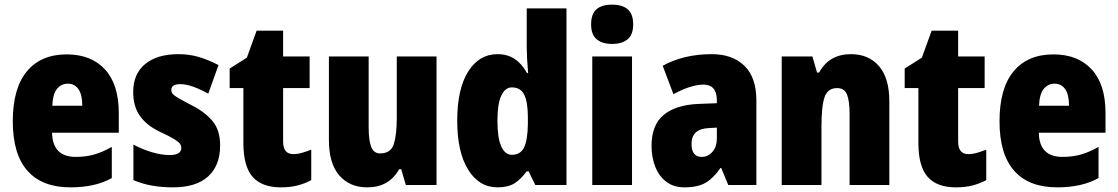

<svg xmlns="http://www.w3.org/2000/svg" viewBox="-20 -796 4808 826"><path d="M267 -562Q372 -562 431.5 -497.5Q491 -433 491 -310V-225H204Q206 -121 306 -121Q349 -121 384.5 -131Q420 -141 461 -164V-30Q390 10 283 10Q161 10 98 -61.5Q35 -133 35 -274Q35 -416 95.5 -489Q156 -562 267 -562ZM272 -436Q244 -436 225.5 -414Q207 -392 205 -341H334Q334 -389 317.5 -412.5Q301 -436 272 -436Z M927 -170Q927 -84 875.5 -37Q824 10 724 10Q678 10 636.5 3Q595 -4 554 -21V-174Q591 -154 632.5 -141.5Q674 -129 710 -129Q760 -129 760 -160Q760 -170 753.5 -178.5Q747 -187 727 -199Q707 -211 666 -230Q610 -257 581.5 -298Q553 -339 553 -400Q553 -478 604.5 -520.5Q656 -563 748 -563Q794 -563 835 -551Q876 -539 920 -516L876 -393Q846 -410 814 -422Q782 -434 755 -434Q717 -434 717 -409Q717 -399 723 -392Q729 -385 747.5 -374Q766 -363 805 -343Q862 -314 894.5 -275Q927 -236 927 -170Z M1242 -133Q1260 -133 1279 -138.5Q1298 -144 1319 -152V-21Q1291 -6 1259.5 2Q1228 10 1188 10Q1107 10 1067 -35Q1027 -80 1027 -182V-417H968V-501L1042 -548L1084 -664H1198V-553H1312V-417H1198V-187Q1198 -133 1242 -133Z M1858 -553V0H1726L1706 -68H1697Q1654 10 1560 10Q1484 10 1439.5 -41.5Q1395 -93 1395 -193V-553H1566V-248Q1566 -192 1577 -164Q1588 -136 1615 -136Q1662 -136 1674.5 -177Q1687 -218 1687 -289V-553Z M2121 10Q2041 10 1994 -66Q1947 -142 1947 -277Q1947 -413 1994 -488Q2041 -563 2120 -563Q2163 -563 2194 -542.5Q2225 -522 2247 -482H2252Q2249 -515 2247.5 -544.5Q2246 -574 2246 -595V-760H2417V0H2283L2254 -59H2246Q2221 -25 2193.5 -7.5Q2166 10 2121 10ZM2182 -130Q2219 -130 2234.5 -161.5Q2250 -193 2251 -263V-290Q2251 -356 2235.5 -388Q2220 -420 2182 -420Q2153 -420 2136.5 -384.5Q2120 -349 2120 -278Q2120 -202 2136.5 -166Q2153 -130 2182 -130Z M2613 -776Q2657 -776 2680.5 -756Q2704 -736 2704 -691Q2704 -647 2680 -627Q2656 -607 2613 -607Q2571 -607 2547 -627Q2523 -647 2523 -691Q2523 -736 2546 -756Q2569 -776 2613 -776ZM2699 -553V0H2528V-553Z M3042 -563Q3131 -563 3182.5 -513Q3234 -463 3234 -363V0H3113L3083 -73H3079Q3050 -30 3016 -10Q2982 10 2925 10Q2878 10 2846.5 -14Q2815 -38 2799 -78.5Q2783 -119 2783 -169Q2783 -258 2835 -301.5Q2887 -345 2986 -349L3064 -352V-364Q3064 -432 3006 -432Q2954 -432 2877 -391L2831 -513Q2874 -537 2927 -550Q2980 -563 3042 -563ZM3030 -245Q2955 -242 2955 -177Q2955 -121 2999 -121Q3026 -121 3045 -143Q3064 -165 3064 -200V-247Z M3641 -563Q3717 -563 3761.5 -511.5Q3806 -460 3806 -360V0H3635V-306Q3635 -361 3624 -389Q3613 -417 3581 -417Q3541 -417 3527.5 -378.5Q3514 -340 3514 -250V0H3343V-553H3475L3495 -484H3504Q3547 -563 3641 -563Z M4146 -133Q4164 -133 4183 -138.5Q4202 -144 4223 -152V-21Q4195 -6 4163.5 2Q4132 10 4092 10Q4011 10 3971 -35Q3931 -80 3931 -182V-417H3872V-501L3946 -548L3988 -664H4102V-553H4216V-417H4102V-187Q4102 -133 4146 -133Z M4512 -562Q4617 -562 4676.5 -497.5Q4736 -433 4736 -310V-225H4449Q4451 -121 4551 -121Q4594 -121 4629.5 -131Q4665 -141 4706 -164V-30Q4635 10 4528 10Q4406 10 4343 -61.5Q4280 -133 4280 -274Q4280 -416 4340.5 -489Q4401 -562 4512 -562ZM4517 -436Q4489 -436 4470.5 -414Q4452 -392 4450 -341H4579Q4579 -389 4562.5 -412.5Q4546 -436 4517 -436Z"/></svg>

Font: Noto Sans Gurmukhi UI Condensed Black
Style: Regular
Weight: 900
Width: 3
Designer: Jelle Bosma - Monotype Design Team
Foundry: Monotype Imaging Inc.
Version: Version 2.004; ttfautohint (v1.8.4.7-5d5b)